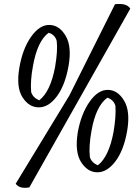

<svg xmlns="http://www.w3.org/2000/svg" viewBox="-20 -852 697 955"><path d="M325 -377 552 -831Q610 -838 628 -809L126 80Q78 89 58 62ZM514 -366Q457 -325 435 -201Q421 -124 427 -71Q435 -43 467 -30Q522 -73 545 -197Q558 -276 554 -326Q545 -356 514 -366ZM367 -195Q384 -287 426 -346.5Q468 -406 517 -405Q566 -404 597.5 -351Q629 -298 612.5 -201.5Q596 -105 554.5 -50Q513 5 464.5 5Q416 5 383.5 -45.5Q351 -96 367 -195ZM222 -689Q166 -648 144 -524Q130 -449 135 -394Q143 -367 175 -353Q231 -396 254 -519Q268 -601 262 -649Q253 -680 222 -689ZM321 -524.5Q304 -428 263 -373Q222 -318 173 -318Q124 -318 92 -368Q60 -418 76 -513.5Q92 -609 134.5 -669Q177 -729 226 -728Q275 -727 306.5 -674Q338 -621 321 -524.5Z"/></svg>

Font: Tillana
Style: Regular
Weight: 400
Designer: Lipi Raval (Devanagari, Latin), Jonny Pinhorn (Latin)
Foundry: Indian Type Foundry
Version: Version 2.002;PS 1.0;hotconv 1.0.79;makeotf.lib2.5.61930; tt